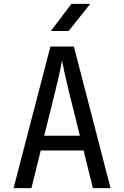

<svg xmlns="http://www.w3.org/2000/svg" viewBox="-20 -970 640 990"><path d="M334 -810 445 -950H348L242 -810ZM142 0 190 -194H411L459 0H550L361 -730H240L50 0ZM264 -496C285 -580 297 -640 300 -658C303 -640 315 -580 336 -495L392 -270H208Z"/></svg>

Font: Tekne LDO
Style: Regular
Weight: 400
Monospace: yes
Designer: Alessio Laiso, Mario Rullo, Paolo Rosset
Foundry: Alessio Laiso
Version: Version 1.000;hotconv 1.0.109;makeotfexe 2.5.65596